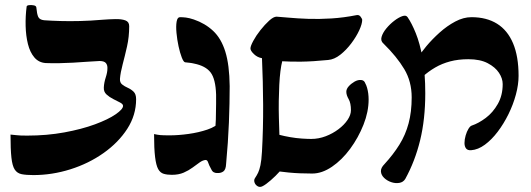

<svg xmlns="http://www.w3.org/2000/svg" viewBox="-20 -671 2070 749"><path d="M110 12Q82 12 64.5 8.5Q47 5 37.5 -9.5Q28 -24 24.5 -56.5Q21 -89 21 -146Q35 -145 46 -143.5Q57 -142 86 -142Q163 -142 231 -154.5Q299 -167 350.5 -186Q402 -205 431 -225Q460 -245 460 -258Q460 -265 448.5 -271Q437 -277 422 -284.5Q407 -292 395.5 -302.5Q384 -313 385 -330Q386 -349 392.5 -369Q399 -389 399 -403Q400 -416 393.5 -424.5Q387 -433 368 -433Q344 -432 318 -430Q292 -428 265 -426.5Q238 -425 211 -424.5Q184 -424 158 -425Q131 -427 114 -447Q97 -467 89 -499Q81 -531 80 -569.5Q79 -608 84 -646Q85 -650 94 -651Q103 -652 112.5 -650Q122 -648 122 -640Q124 -617 129 -605.5Q134 -594 152 -592Q180 -590 215.5 -589Q251 -588 292.5 -589Q334 -590 380 -594Q406 -596 430 -596.5Q454 -597 469 -591.5Q484 -586 484 -569Q484 -527 475.5 -489.5Q467 -452 458.5 -420Q450 -388 448 -364Q447 -349 456.5 -341.5Q466 -334 478.5 -328.5Q491 -323 501 -313.5Q511 -304 511 -284Q511 -222 476.5 -168.5Q442 -115 384 -74Q326 -33 254.5 -10.5Q183 12 110 12Z M650 11Q632 11 618.5 7Q605 3 597 -11.5Q589 -26 585 -58.5Q581 -91 581 -148Q595 -145 605.5 -144Q616 -143 642 -143Q676 -143 715.5 -148.5Q755 -154 789 -165.5Q823 -177 840 -197L817 -145Q821 -171 822 -205Q823 -239 823 -266.5Q823 -294 823 -302Q821 -363 801.5 -388.5Q782 -414 737 -423Q729 -425 720 -426Q711 -427 702 -428Q696 -429 689 -447Q682 -465 676.5 -490.5Q671 -516 668.5 -542.5Q666 -569 669 -586.5Q672 -604 682 -604Q693 -604 705.5 -602.5Q718 -601 736 -595Q780 -580 811.5 -550.5Q843 -521 859 -469.5Q875 -418 876 -335Q876 -269 873 -193Q870 -117 862 -31Q861 -9 851 -2Q841 5 826 4Q820 4 814 1Q808 -2 804 -11Q795 -27 792 -37Q789 -47 782 -47Q771 -46 759 -37.5Q747 -29 731.5 -17.5Q716 -6 696.5 2.5Q677 11 650 11Z M957 -482Q957 -491 968 -511.5Q979 -532 996 -553.5Q1013 -575 1030 -590.5Q1047 -606 1059 -606Q1076 -605 1108 -602Q1140 -599 1182 -597.5Q1224 -596 1272.5 -599Q1321 -602 1371 -612Q1381 -614 1387 -605.5Q1393 -597 1393 -594Q1393 -578 1381.5 -553Q1370 -528 1350.5 -502Q1331 -476 1307.5 -457.5Q1284 -439 1260 -437Q1199 -431 1156 -430.5Q1113 -430 1081 -432Q1077 -417 1074 -393.5Q1071 -370 1069.5 -340Q1068 -310 1067.5 -277Q1067 -244 1068 -210Q1069 -176 1070 -145Q1089 -140 1112 -136Q1135 -132 1157 -130.5Q1179 -129 1194 -129Q1223 -129 1250.5 -139.5Q1278 -150 1300.5 -167Q1323 -184 1336 -203.5Q1349 -223 1349 -241Q1349 -269 1340 -284.5Q1331 -300 1331 -313Q1331 -324 1340.5 -334.5Q1350 -345 1363 -352.5Q1376 -360 1388.5 -359Q1401 -358 1405 -346Q1409 -339 1412 -328.5Q1415 -318 1416.5 -306.5Q1418 -295 1418 -283Q1418 -235 1398 -184.5Q1378 -134 1346 -90.5Q1314 -47 1275 -20.5Q1236 6 1198 6Q1172 6 1149 5Q1126 4 1106 2Q1086 0 1071 -2Q1056 15 1036.5 32Q1017 49 1005 55Q994 61 985 55.5Q976 50 973 41Q970 32 974 25Q982 13 987 2.5Q992 -8 996 -26.5Q1000 -45 1002 -80Q1007 -170 1006.5 -262Q1006 -354 1002 -444Q984 -447 970.5 -460Q957 -473 957 -482Z M1818 -85Q1804 -84 1798 -92Q1792 -100 1792 -113Q1792 -127 1796.5 -142.5Q1801 -158 1807.5 -168.5Q1814 -179 1820 -181Q1847 -190 1875 -211Q1903 -232 1922 -265.5Q1941 -299 1941 -343Q1941 -365 1926.5 -387Q1912 -409 1882.5 -424.5Q1853 -440 1807 -440Q1768 -440 1736 -431.5Q1704 -423 1677.5 -407.5Q1651 -392 1629 -372Q1622 -366 1614 -372Q1606 -378 1600.5 -390Q1595 -402 1595 -411Q1594 -419 1607 -441Q1620 -463 1643 -490.5Q1666 -518 1695 -544Q1724 -570 1756 -587Q1788 -604 1819 -604Q1878 -604 1919 -578.5Q1960 -553 1981.5 -502Q2003 -451 2003 -375Q2003 -341 1992.5 -302Q1982 -263 1963.5 -225.5Q1945 -188 1921.5 -157Q1898 -126 1871.5 -106.5Q1845 -87 1818 -85ZM1561 27Q1553 40 1537.5 42.5Q1522 45 1506 39.5Q1490 34 1478.5 23Q1467 12 1466 -2Q1465 -16 1480 -31Q1514 -68 1538 -106.5Q1562 -145 1574 -190Q1586 -235 1586 -291Q1586 -353 1557 -401.5Q1528 -450 1476 -501Q1464 -511 1468.5 -527Q1473 -543 1487 -560Q1501 -577 1518 -590Q1535 -603 1549.5 -608Q1564 -613 1570 -604Q1586 -581 1602 -541.5Q1618 -502 1628.5 -444.5Q1639 -387 1639 -307Q1639 -206 1619 -124Q1599 -42 1561 27Z"/></svg>

Font: Noto Rashi Hebrew
Style: Bold
Weight: 700
Version: Version 1.006